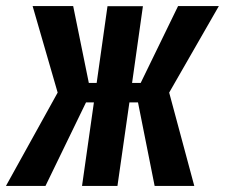

<svg xmlns="http://www.w3.org/2000/svg" viewBox="-48 -611 740 631"><path d="M-28.4 0 141.5 -306.7 59.2 -591H192.5L243.9 -338.5H269.7L305.3 -590.7H421.7L386.1 -338.5H414.4L537.2 -591H671.2L508 -306.7L590.5 0H460.2L405.5 -274.5H377.3L338 0H221.6L260.6 -274.5H234.7L101.5 0Z"/></svg>

Font: Alumni Sans Thin
Style: Italic
Weight: 100
Italic angle: -8°
Designer: Robert E. Leuschke
Foundry: Robert E. Leuschke
Version: Version 1.016